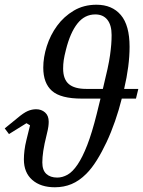

<svg xmlns="http://www.w3.org/2000/svg" viewBox="-34 -780 605 812"><path d="M198 12Q138 12 102.5 -19Q67 -50 67 -106Q67 -123 69.5 -144Q72 -165 78 -189L93 -250L78 -259L4 -213L-14 -237L40 -281Q66 -303 83.5 -310.5Q101 -318 119 -318Q141 -318 156.5 -304.5Q172 -291 172 -265Q172 -256 170.5 -244.5Q169 -233 164 -213Q153 -169 149 -141.5Q145 -114 145 -93Q145 -60 162 -44.5Q179 -29 208 -29Q230 -29 251.5 -41Q273 -53 294 -84Q315 -115 335 -166.5Q355 -218 375 -298L391 -363H312Q223 -363 186 -395.5Q149 -428 149 -494Q149 -538 164 -585Q179 -632 207.5 -671Q236 -710 278 -735Q320 -760 374 -760Q440 -760 477 -716.5Q514 -673 514 -582Q514 -502 491 -404H551L541 -363H481Q469 -315 452.5 -267.5Q436 -220 416.5 -178.5Q397 -137 375.5 -102.5Q354 -68 331 -45Q301 -15 268.5 -1.5Q236 12 198 12ZM369 -719Q324 -719 293.5 -680.5Q263 -642 245 -570Q238 -543 235.5 -525.5Q233 -508 233 -490Q233 -445 257 -424.5Q281 -404 331 -404H401Q413 -453 420.5 -487.5Q428 -522 431.5 -547.5Q435 -573 436.5 -592.5Q438 -612 438 -632Q438 -674 420 -696.5Q402 -719 369 -719Z"/></svg>

Font: IBM Plex Serif
Style: Italic
Weight: 400
Italic angle: -14°
Designer: Mike Abbink, Paul van der Laan, Pieter van Rosmalen
Foundry: Bold Monday
Version: Version 3.001